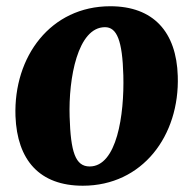

<svg xmlns="http://www.w3.org/2000/svg" viewBox="-20 -588 624 618"><path d="M29.8 -214.4C35.2 -72.3 107.4 9.8 246.6 9.8C438.5 9.8 558.6 -151.4 552.2 -343.3C547.9 -485.4 473.6 -567.9 335 -567.9C143.1 -567.9 23.4 -406.2 29.8 -214.4ZM268.6 -52.2C222.7 -52.2 207.5 -98.6 204.1 -212.4C200.2 -335.9 230 -500.5 317.9 -500.5C356 -500.5 374 -458 377 -345.2C380.4 -217.8 356 -52.2 268.6 -52.2Z"/></svg>

Font: Merriweather
Style: Heavy Italic
Weight: 900
Italic angle: -7.5°
Designer: Eben Sorkin
Foundry: Eben Sorkin
Version: Version 1.001